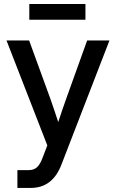

<svg xmlns="http://www.w3.org/2000/svg" viewBox="-20 -713 566 937"><path d="M64.9 204.1V117.2H120.6Q145 117.2 160.4 103.3Q175.8 89.4 187.5 57.6L210.9 -3.4L11.7 -515.6H122.1L225.1 -232.9Q235.4 -204.1 245.1 -175Q254.9 -146 264.2 -117.2Q273.4 -146 283.4 -175Q293.5 -204.1 303.7 -232.9L405.3 -515.6H514.2L279.8 90.3Q236.3 204.1 130.4 204.1ZM397 -693.4V-616.7H123V-693.4Z"/></svg>

Font: Inter Display Medium
Style: Regular
Weight: 500
Designer: Rasmus Andersson
Foundry: rsms
Version: Version 4.001;git-9221beed3